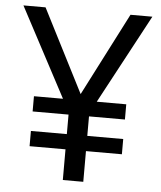

<svg xmlns="http://www.w3.org/2000/svg" viewBox="-52 -759 675 804"><g transform="rotate(5 286.0 -357.0)"><path d="M285 -365 464 -714H556L355 -339H479V-275H328V-193H479V-129H328V0H242V-129H91V-193H242V-275H91V-339H213L14 -714H107Z"/></g></svg>

Font: Noto Sans Osmanya
Style: Regular
Weight: 400
Designer: Monotype Design Team
Foundry: Monotype Imaging Inc.
Version: Version 2.001; ttfautohint (v1.8.4.7-5d5b)